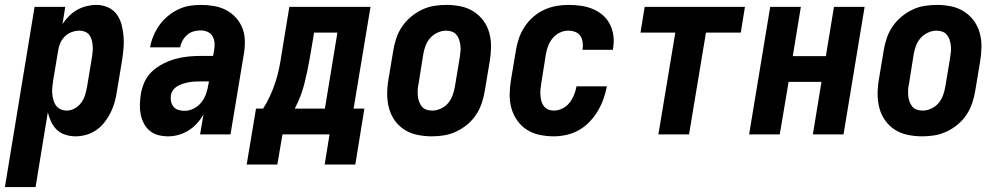

<svg xmlns="http://www.w3.org/2000/svg" viewBox="-54 -548 4074 783"><path d="M-34 215 87 -520H212L201 -450Q212 -467 227.5 -482.5Q243 -498 261 -508Q279 -518 299 -523Q319 -528 338 -528Q364 -528 386.5 -518Q409 -508 422.5 -489Q436 -470 442 -446.5Q448 -423 450 -398Q452 -373 449.5 -347.5Q447 -322 443 -297L423 -177Q420 -155 414 -133Q408 -111 398 -90.5Q388 -70 373.5 -51Q359 -32 340 -18.5Q321 -5 298.5 1.5Q276 8 254 8Q233 8 212.5 1.5Q192 -5 177.5 -19Q163 -33 154.5 -51.5Q146 -70 141 -90L91 215ZM219 -97Q235 -97 251 -106Q267 -115 277.5 -129.5Q288 -144 293 -160.5Q298 -177 301 -194L321 -314Q323 -326 324 -338Q325 -350 324 -362Q323 -374 320 -385Q317 -396 310.5 -405Q304 -414 293 -418.5Q282 -423 270 -423Q254 -423 238 -417Q222 -411 210 -399Q198 -387 191.5 -371.5Q185 -356 183 -341L163 -221Q161 -207 159.5 -193.5Q158 -180 159 -167Q160 -154 163.5 -141Q167 -128 174 -118Q181 -108 193 -102.5Q205 -97 219 -97Z M632 8Q611 8 591.5 3Q572 -2 557 -14.5Q542 -27 533 -44Q524 -61 520 -80.5Q516 -100 516.5 -121Q517 -142 520 -162Q524 -188 535 -213Q546 -238 566.5 -257Q587 -276 612 -288.5Q637 -301 662.5 -308Q688 -315 714 -317.5Q740 -320 766 -320H815L819 -342Q822 -357 821 -372Q820 -387 813 -399.5Q806 -412 793 -418Q780 -424 764 -424Q750 -424 735.5 -420Q721 -416 709.5 -406Q698 -396 690.5 -382.5Q683 -369 681 -355H558Q562 -378 571.5 -401Q581 -424 595.5 -444.5Q610 -465 629.5 -481.5Q649 -498 671.5 -509Q694 -520 717.5 -524Q741 -528 764 -528Q792 -528 818.5 -523.5Q845 -519 868 -507Q891 -495 908.5 -475.5Q926 -456 935 -432Q944 -408 944.5 -380.5Q945 -353 940 -325L886 0H762L776 -82Q765 -62 749.5 -45Q734 -28 715 -16Q696 -4 674.5 2Q653 8 632 8ZM699 -96Q718 -96 736.5 -105.5Q755 -115 767.5 -131Q780 -147 786.5 -166Q793 -185 796 -204L798 -216H766Q754 -216 742 -215.5Q730 -215 718.5 -213Q707 -211 695 -207.5Q683 -204 672 -198Q661 -192 653 -182Q645 -172 643 -160Q641 -147 643.5 -134.5Q646 -122 654 -112.5Q662 -103 674 -99.5Q686 -96 699 -96Z M1077 123H952L990 -105H1019Q1035 -130 1047.5 -157.5Q1060 -185 1069 -212.5Q1078 -240 1084 -268.5Q1090 -297 1094 -325L1126 -520H1457L1388 -105H1432L1395 123H1270L1290 0H1098ZM1148 -105H1271L1322 -415H1227L1209 -309Q1200 -257 1187 -205.5Q1174 -154 1148 -105Z M1707 8Q1677 8 1648 2Q1619 -4 1595.5 -19Q1572 -34 1556 -56.5Q1540 -79 1532.5 -106.5Q1525 -134 1525 -164Q1525 -194 1530 -223L1550 -343Q1554 -368 1562.5 -393Q1571 -418 1586 -440Q1601 -462 1622 -479.5Q1643 -497 1667 -508.5Q1691 -520 1716.5 -524Q1742 -528 1767 -528Q1797 -528 1825.5 -522Q1854 -516 1877.5 -501Q1901 -486 1917.5 -463.5Q1934 -441 1941.5 -413.5Q1949 -386 1948.5 -356Q1948 -326 1943 -297L1923 -177Q1919 -152 1910.5 -127Q1902 -102 1887.5 -80Q1873 -58 1852 -40.5Q1831 -23 1806.5 -11.5Q1782 0 1757 4Q1732 8 1707 8ZM1708 -97Q1726 -97 1743.5 -105Q1761 -113 1773 -127Q1785 -141 1791.5 -158.5Q1798 -176 1801 -194L1821 -314Q1823 -326 1824 -338.5Q1825 -351 1823.5 -363Q1822 -375 1818.5 -386Q1815 -397 1807.5 -406Q1800 -415 1789 -419Q1778 -423 1765 -423Q1748 -423 1730.5 -415Q1713 -407 1700.5 -393Q1688 -379 1681.5 -361.5Q1675 -344 1672 -326L1653 -206Q1650 -194 1649.5 -181.5Q1649 -169 1650 -157Q1651 -145 1655 -134Q1659 -123 1666 -114Q1673 -105 1684.5 -101Q1696 -97 1708 -97Z M2205 8Q2175 8 2146.5 2Q2118 -4 2094.5 -19Q2071 -34 2055 -57Q2039 -80 2031.5 -107Q2024 -134 2024.5 -164Q2025 -194 2030 -223L2050 -343Q2054 -368 2062.5 -392.5Q2071 -417 2085.5 -439Q2100 -461 2120.5 -479Q2141 -497 2165 -508Q2189 -519 2214 -523.5Q2239 -528 2264 -528Q2290 -528 2315 -524.5Q2340 -521 2363 -511.5Q2386 -502 2404 -486.5Q2422 -471 2433 -449.5Q2444 -428 2447.5 -402.5Q2451 -377 2446 -351Q2446 -350 2446 -348Q2446 -346 2445 -345H2321Q2321 -345 2321.5 -346Q2322 -347 2322 -348Q2324 -362 2322 -376.5Q2320 -391 2312.5 -402Q2305 -413 2291.5 -418Q2278 -423 2264 -423Q2246 -423 2229 -415Q2212 -407 2200 -392.5Q2188 -378 2181.5 -361Q2175 -344 2172 -326L2153 -206Q2151 -194 2150 -182Q2149 -170 2150 -158Q2151 -146 2154 -135Q2157 -124 2164 -115Q2171 -106 2181.5 -101.5Q2192 -97 2205 -97Q2222 -97 2239.5 -105.5Q2257 -114 2268.5 -129Q2280 -144 2287 -161Q2294 -178 2297 -196H2421Q2416 -170 2407 -144.5Q2398 -119 2384 -95.5Q2370 -72 2350.5 -51.5Q2331 -31 2307 -17.5Q2283 -4 2256.5 2Q2230 8 2205 8Z M2631 0 2700 -415H2558L2575 -520H2984L2967 -415H2825L2756 0Z M3001 0 3087 -520H3212L3179 -319H3314L3347 -520H3472L3386 0H3261L3296 -214H3162L3126 0Z M3707 8Q3677 8 3648 2Q3619 -4 3595.5 -19Q3572 -34 3556 -56.5Q3540 -79 3532.5 -106.5Q3525 -134 3525 -164Q3525 -194 3530 -223L3550 -343Q3554 -368 3562.5 -393Q3571 -418 3586 -440Q3601 -462 3622 -479.5Q3643 -497 3667 -508.5Q3691 -520 3716.5 -524Q3742 -528 3767 -528Q3797 -528 3825.5 -522Q3854 -516 3877.5 -501Q3901 -486 3917.5 -463.5Q3934 -441 3941.5 -413.5Q3949 -386 3948.5 -356Q3948 -326 3943 -297L3923 -177Q3919 -152 3910.5 -127Q3902 -102 3887.5 -80Q3873 -58 3852 -40.5Q3831 -23 3806.5 -11.5Q3782 0 3757 4Q3732 8 3707 8ZM3708 -97Q3726 -97 3743.5 -105Q3761 -113 3773 -127Q3785 -141 3791.5 -158.5Q3798 -176 3801 -194L3821 -314Q3823 -326 3824 -338.5Q3825 -351 3823.5 -363Q3822 -375 3818.5 -386Q3815 -397 3807.5 -406Q3800 -415 3789 -419Q3778 -423 3765 -423Q3748 -423 3730.5 -415Q3713 -407 3700.5 -393Q3688 -379 3681.5 -361.5Q3675 -344 3672 -326L3653 -206Q3650 -194 3649.5 -181.5Q3649 -169 3650 -157Q3651 -145 3655 -134Q3659 -123 3666 -114Q3673 -105 3684.5 -101Q3696 -97 3708 -97Z"/></svg>

Font: Iosevka SS04 Extrabold Oblique
Style: Regular
Weight: 800
Italic angle: -9°
Monospace: yes
Designer: Belleve Invis
Foundry: Belleve Invis
Version: Version 19.0.0; ttfautohint (v1.8.4)